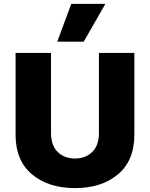

<svg xmlns="http://www.w3.org/2000/svg" viewBox="-20 -952 770 986"><path d="M346 -932H521L410 -738H274ZM488 -269V-680H670V-260Q670 -127 585.5 -56.5Q501 14 365 14Q229 14 144.5 -56.5Q60 -127 60 -260V-680H242V-269Q242 -205 276.5 -171.5Q311 -138 365 -138Q419 -138 453.5 -171.5Q488 -205 488 -269Z"/></svg>

Font: Palanquin Dark
Style: Bold
Weight: 700
Designer: Pria Ravichandran
Version: Version 1.000